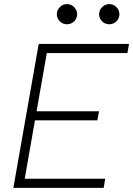

<svg xmlns="http://www.w3.org/2000/svg" viewBox="-20 -905 642 925"><path d="M44.4 0 158.7 -649.4 166.5 -693.4H601.6L593.8 -649.4H205.6L156.2 -369.1H457L449.2 -325.2H148.4L99.1 -43.9H486.8L479.5 0ZM302.7 -788.1Q282.7 -788.1 268.3 -802.2Q253.9 -816.4 253.9 -836.4Q253.9 -856.4 268.3 -870.8Q282.7 -885.3 302.7 -885.3Q322.8 -885.3 337.2 -870.8Q351.6 -856.4 351.6 -836.4Q351.6 -816.4 337.2 -802.2Q322.8 -788.1 302.7 -788.1ZM506.3 -788.1Q486.3 -788.1 471.9 -802.2Q457.5 -816.4 457.5 -836.4Q457.5 -856.4 471.9 -870.8Q486.3 -885.3 506.3 -885.3Q526.4 -885.3 540.8 -870.8Q555.2 -856.4 555.2 -836.4Q555.2 -816.4 540.8 -802.2Q526.4 -788.1 506.3 -788.1Z"/></svg>

Font: Cascadia Mono NF ExtraLight
Style: Italic
Weight: 200
Italic angle: -10°
Monospace: yes
Designer: Aaron Bell
Foundry: Saja Typeworks
Version: Version 2404.023; ttfautohint (v1.8.4)